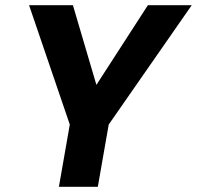

<svg xmlns="http://www.w3.org/2000/svg" viewBox="-20 -720 759 740"><path d="M207 0 249 -240 92 -700H261L353 -388L349 -389L550 -700H719L399 -240L357 0Z"/></svg>

Font: DM Sans 10pt Black
Style: Italic
Weight: 900
Italic angle: -10°
Version: Version 4.004;gftools[0.9.30]